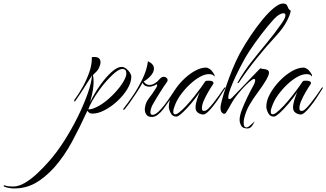

<svg xmlns="http://www.w3.org/2000/svg" viewBox="-402 -648 1845 1085"><path d="M-322 417Q-334 417 -349.5 414.5Q-365 412 -377 407Q-384 404 -381 401Q-378 398 -374 400Q-363 404 -351.5 405Q-340 406 -328 406Q-297 406 -262.5 386Q-228 366 -192.5 333Q-157 300 -123 261Q-79 211 -37.5 145.5Q4 80 38 11Q72 -58 93.5 -119Q115 -180 118 -222Q93 -183 72.5 -150.5Q52 -118 24 -78Q21 -74 19 -74Q18 -74 17.5 -77.5Q17 -81 18 -83Q44 -118 66.5 -159Q89 -200 103.5 -242.5Q118 -285 117 -325Q121 -326 124.5 -326Q128 -326 131 -326Q166 -326 166 -296Q166 -284 158 -266Q153 -254 143.5 -244Q134 -234 123 -224Q125 -216 126 -207Q127 -198 127 -187Q127 -165 122.5 -137Q118 -109 107 -70Q131 -120 163.5 -166Q196 -212 228.5 -241Q261 -270 284 -270Q299 -270 311.5 -260Q324 -250 332 -237.5Q340 -225 340 -215Q340 -182 318 -145.5Q296 -109 261.5 -77Q227 -45 189.5 -25.5Q152 -6 121 -6Q115 -6 108.5 -7.5Q102 -9 91 -22L86 -10Q49 71 5.5 152Q-38 233 -95 298Q-152 360 -205.5 388.5Q-259 417 -322 417ZM97 -30Q114 -30 131.5 -37.5Q149 -45 159 -51Q187 -67 217.5 -94.5Q248 -122 273 -154Q298 -186 309 -215Q312 -226 312 -233Q312 -258 290 -258Q278 -258 262 -248Q247 -238 232 -223.5Q217 -209 205 -196Q181 -170 158.5 -138.5Q136 -107 119.5 -78Q103 -49 97 -30Z M456 13Q432 13 423 -3.5Q414 -20 417 -39Q421 -65 431.5 -81Q442 -97 457 -116Q469 -133 480 -151Q491 -169 483 -172Q478 -168 466 -163Q454 -158 441 -158Q430 -158 419.5 -163Q409 -168 404 -181Q391 -157 372.5 -128.5Q354 -100 335.5 -74Q317 -48 303 -31Q299 -27 295.5 -28Q292 -29 295 -33Q318 -62 348 -106Q378 -150 403 -201.5Q428 -253 434 -302Q468 -286 468 -261Q468 -242 452 -222.5Q436 -203 410 -187Q423 -168 443 -168Q458 -168 473.5 -177.5Q489 -187 498 -199Q506 -208 511.5 -211Q517 -214 521 -214Q535 -214 541.5 -205.5Q548 -197 543 -187Q525 -162 502 -125.5Q479 -89 461 -57Q458 -53 453 -39Q448 -25 448 -14Q448 1 460 1Q474 1 492 -15.5Q510 -32 528 -55.5Q546 -79 560.5 -101Q575 -123 582 -133Q587 -142 590 -142Q591 -142 591 -140Q591 -136 588 -131Q573 -106 556 -81Q539 -56 522 -33Q506 -12 489.5 0.5Q473 13 456 13Z M594 11Q573 11 562.5 -9.5Q552 -30 552 -45Q552 -80 573 -118Q594 -156 626.5 -190Q659 -224 695 -245Q731 -266 762 -266Q771 -266 782.5 -258.5Q794 -251 804 -235Q806 -233 809 -226.5Q812 -220 809 -215L808 -217Q806 -222 799 -225.5Q792 -229 778 -229Q755 -229 726.5 -213Q698 -197 669.5 -170Q641 -143 618 -111Q595 -79 584 -46Q577 -29 577 -17Q577 -2 588 -2Q596 -2 607 -10Q628 -26 651 -51Q674 -76 695.5 -103Q717 -130 733.5 -153Q750 -176 757 -187Q760 -191 764.5 -191.5Q769 -192 776 -192Q796 -192 801.5 -185.5Q807 -179 802 -172Q789 -153 774.5 -128Q760 -103 749.5 -79Q739 -55 739 -36Q739 -21 751 -21Q762 -21 775 -34Q787 -45 803.5 -66Q820 -87 836.5 -110Q853 -133 864 -150Q868 -155 870.5 -154.5Q873 -154 870 -148Q854 -123 837 -96.5Q820 -70 801 -47Q765 -1 747 -1Q731 -1 717 -11Q703 -21 703 -40Q703 -60 711.5 -86.5Q720 -113 727 -128Q706 -96 679 -64Q652 -32 628.5 -10.5Q605 11 594 11Z M996 78Q969 78 960.5 61.5Q952 45 952 30Q952 6 965 -28Q978 -62 995.5 -98Q1013 -134 1028 -161Q1040 -182 1040 -194Q1040 -202 1034 -202Q1026 -202 1006.5 -185Q987 -168 966 -144.5Q945 -121 930 -101Q915 -81 901.5 -56Q888 -31 877 -14Q872 -5 865 -5Q858 -5 851 -13Q844 -21 844 -42Q844 -51 852.5 -83.5Q861 -116 876 -161Q891 -206 910.5 -254Q930 -302 952 -344Q981 -397 1015 -447.5Q1049 -498 1083 -539Q1117 -580 1147 -604Q1177 -628 1196 -628Q1213 -628 1218 -620.5Q1223 -613 1226.5 -603.5Q1230 -594 1241 -587Q1237 -562 1216.5 -524Q1196 -486 1157 -444Q1103 -386 1048 -317.5Q993 -249 949 -183Q945 -178 941.5 -178Q938 -178 942 -184Q976 -244 1018.5 -298Q1061 -352 1105.5 -405.5Q1150 -459 1189 -515Q1201 -532 1206 -543.5Q1211 -555 1211 -562Q1211 -573 1200 -573Q1177 -573 1145 -539Q1113 -504 1075.5 -455Q1038 -406 1009 -362Q993 -338 972.5 -300.5Q952 -263 932.5 -222.5Q913 -182 900.5 -148Q888 -114 888 -97Q888 -88 895 -88Q899 -88 903 -91Q907 -94 911 -98Q935 -122 962.5 -151Q990 -180 1018 -209.5Q1046 -239 1069 -262Q1080 -258 1088.5 -258Q1097 -258 1108 -253Q1118 -249 1118 -237Q1118 -230 1114 -220Q1110 -210 1104 -199Q1082 -162 1056 -127.5Q1030 -93 1008.5 -56.5Q987 -20 977 24Q976 29 975.5 35Q975 41 975 46Q975 72 990 72Q999 72 1009 63L1037 38Q1029 56 1019.5 67Q1010 78 996 78Z M1145 11Q1124 11 1113.5 -9.5Q1103 -30 1103 -45Q1103 -80 1124 -118Q1145 -156 1177.5 -190Q1210 -224 1246 -245Q1282 -266 1313 -266Q1322 -266 1333.5 -258.5Q1345 -251 1355 -235Q1357 -233 1360 -226.5Q1363 -220 1360 -215L1359 -217Q1357 -222 1350 -225.5Q1343 -229 1329 -229Q1306 -229 1277.5 -213Q1249 -197 1220.5 -170Q1192 -143 1169 -111Q1146 -79 1135 -46Q1128 -29 1128 -17Q1128 -2 1139 -2Q1147 -2 1158 -10Q1179 -26 1202 -51Q1225 -76 1246.5 -103Q1268 -130 1284.5 -153Q1301 -176 1308 -187Q1311 -191 1315.5 -191.5Q1320 -192 1327 -192Q1347 -192 1352.5 -185.5Q1358 -179 1353 -172Q1340 -153 1325.5 -128Q1311 -103 1300.5 -79Q1290 -55 1290 -36Q1290 -21 1302 -21Q1313 -21 1326 -34Q1338 -45 1354.5 -66Q1371 -87 1387.5 -110Q1404 -133 1415 -150Q1419 -155 1421.5 -154.5Q1424 -154 1421 -148Q1405 -123 1388 -96.5Q1371 -70 1352 -47Q1316 -1 1298 -1Q1282 -1 1268 -11Q1254 -21 1254 -40Q1254 -60 1262.5 -86.5Q1271 -113 1278 -128Q1257 -96 1230 -64Q1203 -32 1179.5 -10.5Q1156 11 1145 11Z"/></svg>

Font: The Nautigal
Style: Regular
Weight: 400
Designer: Robert E. Leuschke
Foundry: Robert E. Leuschke
Version: Version 1.100; ttfautohint (v1.8.3)